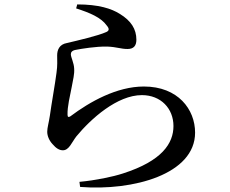

<svg xmlns="http://www.w3.org/2000/svg" viewBox="-20 -800 1040 870"><path d="M325 -762C387 -742 438 -721 464 -684C476 -670 475 -661 462 -655C425 -638 330 -616 283 -605C249 -599 239 -574 239 -549C239 -525 241 -505 236 -470C230 -422 213 -328 206 -276C201 -243 194 -221 194 -203C194 -184 203 -163 218 -147C234 -128 249 -119 265 -119C293 -119 305 -155 326 -182C392 -262 511 -369 623 -369C709 -369 766 -308 766 -229C766 -151 715 -71 537 -14C491 1 415 17 340 24L343 47C585 66 864 -11 864 -199C864 -304 787 -408 632 -408C509 -408 387 -339 299 -273C291 -268 286 -269 286 -280C285 -318 297 -364 305 -406C311 -440 318 -463 316 -490C315 -515 301 -541 301 -554C301 -563 306 -571 323 -574C348 -579 415 -590 466 -589C511 -587 527 -578 558 -578C586 -578 598 -593 598 -620C598 -668 574 -706 523 -737C485 -761 427 -780 330 -780Z"/></svg>

Font: Noto Serif HK SemiBold
Style: Regular
Weight: 600
Designer: Ryoko NISHIZUKA 西塚涼子 (kana & ideographs); Frank Grießhammer (Latin, Greek & Cyrillic); Wenlong ZHANG 张文龙 (bopomofo); San
Foundry: Adobe
Version: Version 2.001;hotconv 1.1.0;makeotfexe 2.6.0